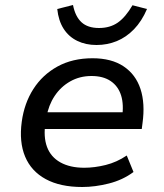

<svg xmlns="http://www.w3.org/2000/svg" viewBox="-20 -739 656 768"><path d="M309 9Q221 9 163 -22.5Q105 -54 80.5 -112.5Q56 -171 67 -252Q77 -326 113.5 -383Q150 -440 210 -473Q270 -506 350 -506Q426 -506 474.5 -473.5Q523 -441 542 -383Q561 -325 550 -246L547 -223H139L149 -290H490L468 -268Q476 -320 464.5 -357Q453 -394 423 -414.5Q393 -435 346 -435Q299 -435 261 -413.5Q223 -392 198.5 -355Q174 -318 166 -271L162 -250Q153 -192 168 -151.5Q183 -111 221.5 -89.5Q260 -68 317 -68Q358 -68 402.5 -79Q447 -90 487 -117L514 -51Q471 -19 415.5 -5Q360 9 309 9ZM366 -559Q323 -559 289 -575.5Q255 -592 234.5 -624Q214 -656 209 -703L272 -719Q281 -673 306 -650Q331 -627 376 -627Q420 -627 451 -648.5Q482 -670 510 -718L568 -703Q547 -654 516 -622Q485 -590 447 -574.5Q409 -559 366 -559Z"/></svg>

Font: Nunito Sans 7pt Medium
Style: Italic
Weight: 500
Italic angle: -9°
Designer: Vernon Adams
Foundry: Vernon Adams
Version: Version 3.101;gftools[0.9.27]